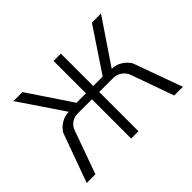

<svg xmlns="http://www.w3.org/2000/svg" viewBox="-135 -949 1207 1207"><g transform="rotate(-45 468.5 -345.0)"><path d="M157.2 -320.8Q162.1 -335 179 -352.8Q195.8 -370.6 221.7 -383.3Q247.6 -396 277.8 -396L79.1 -689.9H159.2L352.1 -401.9H436V-689.9H501V-401.9H585L776.9 -689.9H857.9L659.2 -396Q689.5 -396 715.1 -383.3Q740.7 -370.6 757.8 -352.8Q774.9 -335 779.8 -320.8L896 0H818.8L716.8 -286.1Q708 -311.5 682.6 -330.3Q657.2 -349.1 623 -349.1H501V0H436V-349.1H314Q278.3 -349.1 254.6 -332Q231 -314.9 221.2 -286.1L118.2 0H41Z"/></g></svg>

Font: Acari Sans Light
Style: Regular
Weight: 300
Designer: Alfredo Marco Pradil and Stefan Peev
Foundry: Hanken Design Co.
Version: Version 1.045;January 11, 2019;FontCreator 11.5.0.2425 64-bi